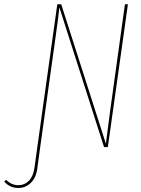

<svg xmlns="http://www.w3.org/2000/svg" viewBox="-112 -701 672 915"><path d="M483.4 -680.7H497.6L401.9 0H383.8L170.9 -666Q166.5 -620.1 151.4 -514.2L79.6 0L65.9 101.1Q60.1 146 34.9 170.4Q9.8 194.8 -24.9 194.8Q-64.5 194.8 -91.8 164.6L-83 155.8Q-57.1 181.6 -24.4 181.6Q4.9 181.6 25.6 160.6Q46.4 139.6 52.2 99.1L65.9 0L161.1 -680.7H179.7L392.6 -16.1Q412.6 -169.9 413.6 -177.7Z"/></svg>

Font: Fira Sans Compressed Hair
Style: Italic
Weight: 100
Width: 3
Italic angle: -8°
Designer: Carrois Corporate & Edenspiekermann AG
Foundry: Carrois Corporate GbR & Edenspiekermann AG
Version: Version 4.203;PS 004.203;hotconv 1.0.88;makeotf.lib2.5.64775